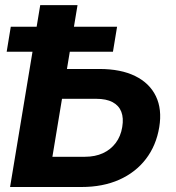

<svg xmlns="http://www.w3.org/2000/svg" viewBox="-20 -748 702 768"><path d="M195 -472.1H377.7Q463.4 -472.1 520.9 -443.7Q578.4 -415.4 603.6 -363.1Q628.8 -310.8 617 -239.4Q604.9 -166 563.7 -112.2Q522.5 -58.4 457.1 -29.2Q391.6 0 305.9 0H20.3L140.9 -727.5H290.1L189.6 -120.9H319.9Q360.5 -120.9 391.7 -135.2Q422.8 -149.5 442.9 -176.2Q463 -202.9 469 -240Q475 -275.9 465.2 -301Q455.4 -326.1 430.2 -339.5Q405 -352.8 364.4 -352.8H175.5ZM6.7 -541 23.1 -641H448.3L431.8 -541Z"/></svg>

Font: Adwaita Sans
Style: Italic
Weight: 400
Italic angle: -9.39999°
Designer: Rasmus Andersson
Foundry: rsms
Version: Version 4.001;git-9221beed3